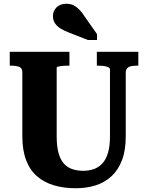

<svg xmlns="http://www.w3.org/2000/svg" viewBox="-20 -986 788 1023"><path d="M282 -259Q282 -208 291.5 -172.5Q301 -137 319 -116Q337 -95 363.5 -85.5Q390 -76 424 -76Q456 -76 482.5 -86Q509 -96 527.5 -117.5Q546 -139 556 -174Q566 -209 566 -259V-617Q566 -622 561 -625.5Q556 -629 547 -631.5Q538 -634 527.5 -635Q517 -636 506 -636H496V-710H717V-636H706Q690 -636 677 -633Q664 -630 657 -621.5Q650 -613 650 -597V-259Q650 -185 630 -132.5Q610 -80 573.5 -46.5Q537 -13 488.5 2Q440 17 384 17Q320 17 267.5 1.5Q215 -14 177 -47Q139 -80 119 -133Q99 -186 99 -259V-601Q99 -623 83 -629.5Q67 -636 42 -636H32V-710H350V-636H340Q331 -636 320.5 -635.5Q310 -635 301.5 -633.5Q293 -632 287.5 -630.5Q282 -629 282 -626ZM431 -898Q418 -919 403.5 -934Q389 -949 372.5 -957.5Q356 -966 334 -966Q301 -966 281.5 -947Q262 -928 262 -900Q262 -880 272 -863.5Q282 -847 302 -834.5Q322 -822 351 -811L448 -773H497V-804Z"/></svg>

Font: Roboto Serif SemiCondensed
Style: Bold
Weight: 700
Width: 4
Designer: Greg Gazdowicz
Foundry: Commercial Type
Version: Version 1.007